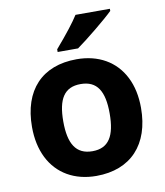

<svg xmlns="http://www.w3.org/2000/svg" viewBox="-86 -837 791 918"><g transform="rotate(-10 309.5 -378.0)"><path d="M327.1 -606C373.5 -638.7 476.1 -722.2 509.8 -755.9V-766.1H342.8C322.3 -733.4 284.2 -684.1 228 -619.1V-606ZM574.2 -273.9C574.2 -331.1 563.5 -381.3 542 -423.8C499 -509.3 416 -556.2 311 -556.2C142.6 -556.2 44.9 -452.1 44.9 -273.9C44.9 -216.8 55.7 -166.5 77.1 -123.5C120.1 -37.6 203.1 9.8 308.1 9.8C475.6 9.8 574.2 -96.2 574.2 -273.9ZM196.8 -273.9C196.8 -382.8 229.5 -436 309.1 -436C389.2 -436 421.9 -381.8 421.9 -273.9C421.9 -165 389.6 -109.9 310.1 -109.9C230 -109.9 196.8 -166 196.8 -273.9Z"/></g></svg>

Font: Open Sans bold
Style: Bold
Weight: 700
Foundry: Ascender Corporation
Version: Version 1.100;PS 001.100;hotconv 1.0.88;makeotf.lib2.5.64775